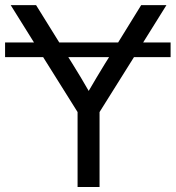

<svg xmlns="http://www.w3.org/2000/svg" viewBox="-33 -748 702 768"><path d="M649.4 -578.1V-519.5H502.9L365.2 -299.8V0H277.3V-299.8L139.6 -519.5H-12.7V-578.1H103L9.8 -727.5H111.3L204.1 -578.1H439.5L531.7 -727.5H632.8L539.6 -578.1ZM403.3 -519.5H240.2L257.3 -492.2Q274.4 -465.3 290.3 -438.2Q306.2 -411.1 321.8 -384.3Q337.4 -411.1 353.5 -438.2Q369.6 -465.3 386.2 -492.2Z"/></svg>

Font: Inter Display
Style: Regular
Weight: 400
Designer: Rasmus Andersson
Foundry: rsms
Version: Version 4.001;git-9221beed3